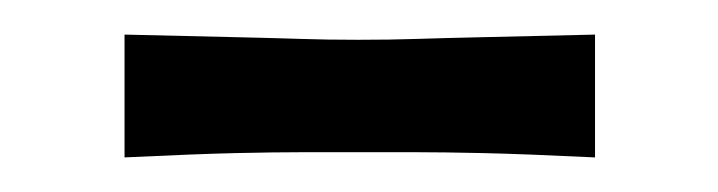

<svg xmlns="http://www.w3.org/2000/svg" viewBox="-20 -662 415 111"><path d="M52 -571V-642Q94 -641 116.5 -640.5Q139 -640 154 -639.5Q169 -639 187 -639Q206 -639 221 -639.5Q236 -640 259 -640.5Q282 -641 324 -642V-571Q282 -573 259 -573.5Q236 -574 221 -574Q206 -574 187 -574Q169 -574 154 -574Q139 -574 116.5 -573.5Q94 -573 52 -571Z"/></svg>

Font: Ojuju
Style: Bold
Weight: 700
Designer: Chisaokwu Joboson, Mirko Velimirovic
Foundry: Udi Foundry
Version: Version 1.000